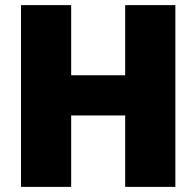

<svg xmlns="http://www.w3.org/2000/svg" viewBox="-20 -730 767 750"><path d="M62 0V-710H258V-436H469V-710H665V0H469V-279H258V0Z"/></svg>

Font: Geist Black
Style: Regular
Weight: 400
Designer: Basement.studio, Andrés Briganti, Mateo Zaragoza
Foundry: Basement.studio, Vercel, Andrés Briganti, Guido Ferreyra, Mateo Zaragoza
Version: Version 1.401